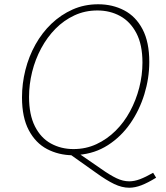

<svg xmlns="http://www.w3.org/2000/svg" viewBox="-20 -720 776 899"><path d="M585 159Q551 159 514.5 141.5Q478 124 429 88.5Q380 53 307 2L319 7Q254 6 200.5 -22Q147 -50 115 -110Q83 -170 83 -264Q83 -329 99 -392.5Q115 -456 146 -511.5Q177 -567 221 -609Q265 -651 320 -675.5Q375 -700 440 -700Q507 -700 561.5 -671.5Q616 -643 647.5 -583Q679 -523 679 -430Q679 -354 656 -279Q633 -204 590 -142Q547 -80 485.5 -40.5Q424 -1 348 5L351 0Q413 42 454 71Q495 100 525.5 114.5Q556 129 585 129Q609 129 635.5 119Q662 109 697 89L711 112Q672 136 642 147.5Q612 159 585 159ZM324 -22Q382 -22 431.5 -45Q481 -68 521 -107.5Q561 -147 589 -199Q617 -251 632 -309.5Q647 -368 647 -427Q647 -511 618.5 -565Q590 -619 542.5 -645Q495 -671 436 -671Q378 -671 328.5 -648Q279 -625 240 -585.5Q201 -546 173 -494Q145 -442 130.5 -383.5Q116 -325 116 -266Q116 -183 143.5 -128.5Q171 -74 218.5 -48Q266 -22 324 -22Z"/></svg>

Font: Bitter Thin ExtraLight
Style: Italic
Weight: 250
Italic angle: -9°
Version: Version 2.002